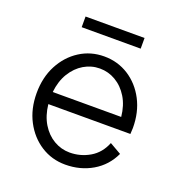

<svg xmlns="http://www.w3.org/2000/svg" viewBox="-122 -762 822 875"><g transform="rotate(20 289.0 -325.0)"><path d="M451.2 -155.3 507.3 -123Q478 -60.1 419.7 -25.9Q361.3 8.3 288.6 8.3Q223.1 8.3 170.2 -25.6Q117.2 -59.6 86.2 -118.7Q55.2 -177.7 55.2 -253.9Q55.2 -330.1 86.2 -389.2Q117.2 -448.2 170.2 -482.2Q223.1 -516.1 288.6 -516.1Q354.5 -516.1 407.5 -482.2Q460.4 -448.2 491.2 -389.2Q522 -330.1 522 -253.9Q522 -240.7 520.5 -224.6H122.6Q128.4 -170.4 152.1 -131.3Q175.8 -92.3 211.7 -71.3Q247.6 -50.3 288.6 -50.3Q340.8 -50.3 385.5 -76.4Q430.2 -102.5 451.2 -155.3ZM288.6 -457.5Q247.6 -457.5 211.9 -436.5Q176.3 -415.5 152.3 -376.5Q128.4 -337.4 122.6 -283.2H454.6Q449.2 -337.4 425.3 -376.5Q401.4 -415.5 365.7 -436.5Q330.1 -457.5 288.6 -457.5ZM145.5 -606V-657.7H431.6V-606Z"/></g></svg>

Font: Giphurs Light
Style: Regular
Weight: 300
Version: Version 0.920; ttfautohint (v1.8.4.7-5d5b)